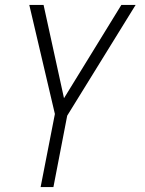

<svg xmlns="http://www.w3.org/2000/svg" viewBox="-20 -550 590 780"><path d="M145 210 203 -87 99 -530H157L240 -151L473 -530H531L253 -80L197 210Z"/></svg>

Font: Lode Dark Term
Style: Italic
Weight: 400
Italic angle: -11°
Monospace: yes
Designer: Belleve Invis
Foundry: Belleve Invis
Version: Version 29.2.0